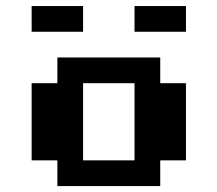

<svg xmlns="http://www.w3.org/2000/svg" viewBox="-20 -628 734 648"><path d="M260.4 -86.8H434V-347.2H260.4ZM173.6 0V-86.8H86.8V-347.2H173.6V-434H520.8V-347.2H607.6V-86.8H520.8V0ZM434 -520.8V-607.6H607.6V-520.8ZM86.8 -520.8V-607.6H260.4V-520.8Z"/></svg>

Font: 8-bit Operator+ 8
Style: Bold
Weight: 700
Designer: GrandChaos9000
Version: Version 1.3.0 - August 1, 2014